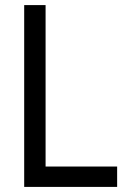

<svg xmlns="http://www.w3.org/2000/svg" viewBox="-20 -734 540 754"><path d="M75 0H440V-80H159V-714H75Z"/></svg>

Font: Noto Sans Mono ExtraCondensed
Style: Regular
Weight: 400
Width: 2
Designer: Monotype Design Team
Foundry: Monotype Imaging Inc.
Version: Version 2.014